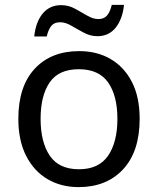

<svg xmlns="http://www.w3.org/2000/svg" viewBox="-20 -755 645 785"><path d="M551 -269Q551 -136 483.5 -63Q416 10 301 10Q230 10 174.5 -22.5Q119 -55 87 -117.5Q55 -180 55 -269Q55 -402 122 -474Q189 -546 304 -546Q377 -546 432.5 -513.5Q488 -481 519.5 -419.5Q551 -358 551 -269ZM146 -269Q146 -174 183.5 -118.5Q221 -63 303 -63Q384 -63 422 -118.5Q460 -174 460 -269Q460 -364 422 -418Q384 -472 302 -472Q220 -472 183 -418Q146 -364 146 -269ZM120 -606Q126 -665 154.5 -699.5Q183 -734 230 -734Q260 -734 286.5 -719.5Q313 -705 337 -691Q361 -677 382 -677Q405 -677 417.5 -691.5Q430 -706 437 -735H487Q481 -677 453 -642Q425 -607 378 -607Q350 -607 323.5 -621Q297 -635 272.5 -649.5Q248 -664 226 -664Q202 -664 190 -649.5Q178 -635 171 -606Z"/></svg>

Font: Noto Sans Bengali UI
Style: Regular
Weight: 400
Designer: Jelle Bosma - Monotype Design Team
Foundry: Monotype Imaging Inc.
Version: Version 2.003; ttfautohint (v1.8.4.7-5d5b)